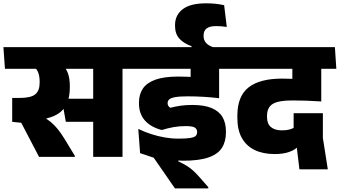

<svg xmlns="http://www.w3.org/2000/svg" viewBox="-45 -920 1992 1126"><path d="M673.5 -559.5H501.5V0H673.5ZM477.5 -516.5H756L747.5 -643.5H469ZM706 -516.5 697.5 -643.5H-25L-16 -516.5ZM317 -341 341 -205.5H539.5V-341ZM394 0V-6L332.5 -107Q313 -139 293.5 -163Q274 -187 251.2 -205.8Q228.5 -224.5 198 -240.5V-311.5L26.5 -345.5V-205.5L79.5 -200L184 0ZM317.5 -544.5H134Q165 -525 176.2 -501.2Q187.5 -477.5 187.5 -442V-435Q187.5 -388 161.8 -366.8Q136 -345.5 68 -345.5H26.5L111.5 -212.5L152.5 -215Q267 -222 315.8 -268.5Q364.5 -315 364.5 -407V-416Q364.5 -458.5 353.8 -489.2Q343 -520 317.5 -544.5Z M1039 -516.5H1322.5L1313.5 -643.5H1030.5ZM1240 -559.5H1073V-464H1240ZM1333 -516.5 1324 -643.5H707.5L716 -516.5ZM1073.5 -550.5V-381.5L1240 -347.5V-550.5ZM1176.5 185V177.5L1125 119Q1106 97.5 1089.2 82Q1072.5 66.5 1051.8 53.5Q1031 40.5 1000.5 26V-7.5L776.5 -22L856.5 5L981 185ZM766 -164 776.5 -22 893.5 3.5Q924 12.5 962 17.5Q1000 22.5 1029.5 22.5Q1123.5 22.5 1178.2 3.2Q1233 -16 1256.5 -53Q1280 -90 1280 -143V-149.5Q1280 -199 1259.8 -233.5Q1239.5 -268 1196.2 -286.2Q1153 -304.5 1083 -304.5Q1045 -304.5 1015.2 -300.2Q985.5 -296 953.5 -288Q946.5 -292.5 942.2 -299Q938 -305.5 938 -314V-316Q938 -328 947.2 -336.8Q956.5 -345.5 982 -350.2Q1007.5 -355 1056 -355Q1105 -355 1149.5 -352.2Q1194 -349.5 1240 -344V-448.5Q1181 -459 1123 -465Q1065 -471 1001 -471Q918 -471 867.2 -453Q816.5 -435 793.2 -401Q770 -367 770 -318.5V-313.5Q770 -253 804.5 -213.8Q839 -174.5 903.5 -157.5Q937.5 -168 971.2 -174.2Q1005 -180.5 1043 -180.5Q1084 -180.5 1097.5 -171.8Q1111 -163 1111 -146V-145Q1111 -131.5 1103 -123.2Q1095 -115 1071.5 -111Q1048 -107 1001.5 -107Q961 -107 920.8 -114Q880.5 -121 841.2 -133.8Q802 -146.5 766 -164ZM1208 -631V-642Q1177 -652.5 1163 -668.8Q1149 -685 1149 -709V-713Q1149 -739.5 1166.8 -753.2Q1184.5 -767 1222 -767Q1238.5 -767 1253.2 -765.8Q1268 -764.5 1285 -762L1269.5 -889.5Q1245.5 -895 1219.5 -897.8Q1193.5 -900.5 1163.5 -900.5Q1071.5 -900.5 1026.5 -866Q981.5 -831.5 981.5 -772.5V-768Q981.5 -721.5 1007.2 -693.2Q1033 -665 1078.5 -649V-631Z M1638.5 -516.5H1921.5L1913 -643.5H1629.5ZM1839 -559.5H1672.5V-464H1839ZM1299 -516.5H1927.5L1919 -643.5H1290ZM1669.5 -368.5 1839 -329.5V-562H1669.5ZM1848.5 -256H1677V-118.5L1690.5 -97L1711 73H1877.5L1848.5 -111ZM1608 -155.5Q1566.5 -155.5 1543.8 -174.8Q1521 -194 1521 -233V-240.5Q1521 -289.5 1554 -310.2Q1587 -331 1669.5 -331Q1709 -331 1752.2 -329.5Q1795.5 -328 1839 -325V-440Q1777 -449 1720.5 -454Q1664 -459 1609.5 -459Q1478.5 -459 1412.8 -407.5Q1347 -356 1347 -241.5V-228.5Q1347 -157 1373.8 -110Q1400.5 -63 1449.5 -39.8Q1498.5 -16.5 1566 -16.5Q1616 -16.5 1651.2 -29Q1686.5 -41.5 1706 -63.5L1685 -174.5Q1671 -165.5 1652.8 -160.5Q1634.5 -155.5 1608 -155.5Z"/></svg>

Font: Anek Devanagari ExtraBold
Style: Regular
Weight: 800
Designer: Kailash Malviya (Devanagari) & Yesha Goshar (Latin)
Foundry: Ek Type
Version: Version 1.003